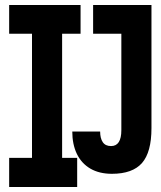

<svg xmlns="http://www.w3.org/2000/svg" viewBox="-20 -745 640 765"><path d="M16.5 -116H107.5V-610.5H16.5V-725H301V-610.5H227.5V-116H287.5V0H16.5ZM268 -221H379Q379 -194 389.5 -178.5Q400 -163 422.5 -163Q463.5 -163 463.5 -226.5V-610.5H351V-725H583.5V-234.5Q583.5 -138.5 545.8 -95.5Q508 -52.5 426 -52.5Q375.5 -52.5 340 -73.2Q304.5 -94 286.2 -132Q268 -170 268 -221Z"/></svg>

Font: JuliaMono ExtraBold
Style: Regular
Weight: 800
Monospace: yes
Designer: cormullion
Foundry: corm
Version: Version 0.055; ttfautohint (v1.8.4)